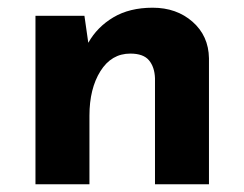

<svg xmlns="http://www.w3.org/2000/svg" viewBox="-20 -478 634 498"><path d="M199 -437 209 -367Q232 -408 274 -433Q316 -458 376 -458Q438 -458 479.5 -421.5Q521 -385 522 -327V0H382V-275Q381 -304 366.5 -321.5Q352 -339 318 -339Q269 -339 240.5 -293.5Q212 -248 212 -178V0H72V-437Z"/></svg>

Font: Reem Kufi
Style: Bold
Weight: 700
Designer: Khaled Hosny
Version: Version 1.001